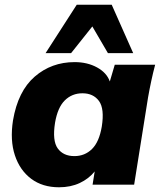

<svg xmlns="http://www.w3.org/2000/svg" viewBox="-20 -782 684 813"><path d="M230 11Q160 11 112 -25Q64 -61 43 -124.5Q22 -188 35 -272Q56 -396 127 -457.5Q198 -519 296 -519Q350 -519 391 -496.5Q432 -474 445 -437L466 -508H637Q628 -474 620.5 -439Q613 -404 607 -370L548 0H372L381 -56Q356 -25 317.5 -7Q279 11 230 11ZM295 -121Q339 -121 369.5 -151Q400 -181 411 -246Q423 -322 399 -354.5Q375 -387 329 -387Q285 -387 254.5 -357Q224 -327 213 -262Q201 -186 224.5 -153.5Q248 -121 295 -121ZM173 -557 305 -762H453L544 -557H437L371 -670L281 -557Z"/></svg>

Font: Mulish Black
Style: Italic
Weight: 900
Italic angle: -9°
Designer: Vernon Adams
Foundry: Vernon Adams
Version: Version 3.603; ttfautohint (v1.8.3)